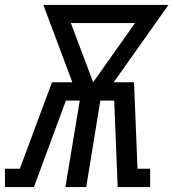

<svg xmlns="http://www.w3.org/2000/svg" viewBox="-62 -755 700 775"><path d="M-42 0V-74H18L148 -423H230L113 -735H618L397 -423H479L493 -74H544V0H413L399 -349H343L286 0H202L260 -349H204L75 0ZM314 -423 483 -662H224Z"/></svg>

Font: Iosevka Slab Extended
Style: Italic
Weight: 400
Width: 7
Italic angle: -9°
Monospace: yes
Designer: Belleve Invis
Foundry: Belleve Invis
Version: Version 11.1.0; ttfautohint (v1.8.3)